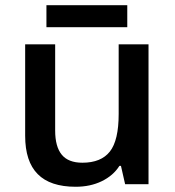

<svg xmlns="http://www.w3.org/2000/svg" viewBox="-20 -711 675 741"><path d="M77.1 0ZM462.9 0 446.8 -70.8H440.9Q417 -33.2 372.8 -11.7Q328.6 9.8 272 9.8Q173.8 9.8 125.5 -39.1Q77.1 -87.9 77.1 -187V-540H192.9V-207Q192.9 -145 218.3 -114Q243.7 -83 297.9 -83Q370.1 -83 404.1 -126.2Q438 -169.4 438 -271V-540H553.2V0ZM159.2 -690.9H471.2V-606H159.2Z"/></svg>

Font: Open Sans Semibold
Style: Regular
Weight: 600
Foundry: Ascender Corporation
Version: Version 1.10; ttfautohint (v1.5.65-e2d9)